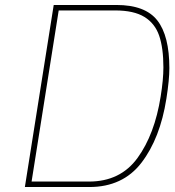

<svg xmlns="http://www.w3.org/2000/svg" viewBox="-20 -752 703 772"><path d="M196 -732H448Q564 -732 612.5 -670Q661 -608 661 -478Q661 -431 649 -355Q624 -196 549 -98Q474 0 339 0H80ZM338 -22Q464 -22 533 -117Q602 -212 626 -364Q637 -432 637 -481Q637 -559 620 -608.5Q603 -658 560.5 -684Q518 -710 443 -710H216L107 -22Z"/></svg>

Font: Exo Thin
Style: Italic
Weight: 250
Italic angle: -9°
Designer: Natanael Gama
Foundry: Natanael Gama
Version: Version 1.500; ttfautohint (v1.6)